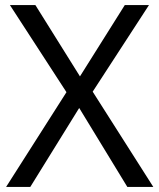

<svg xmlns="http://www.w3.org/2000/svg" viewBox="-20 -734 626 754"><path d="M582 0H480L291 -310L99 0H4L241 -372L19 -714H119L294 -434L470 -714H565L344 -374Z"/></svg>

Font: Noto Sans
Style: Regular
Weight: 400
Designer: Monotype Design Team
Foundry: Monotype Imaging Inc.
Version: Version 1.902